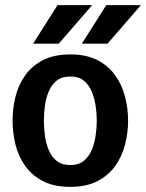

<svg xmlns="http://www.w3.org/2000/svg" viewBox="-20 -720 569 748"><path d="M29 -250Q29 -298 40.5 -344Q52 -390 78.5 -427Q105 -464 148 -486Q191 -508 254 -508Q316 -508 359 -486Q402 -464 428.5 -427Q455 -390 467 -344Q479 -298 479 -250Q479 -202 467 -156Q455 -110 428.5 -73Q402 -36 359 -14Q316 8 254 8Q191 8 148 -14Q105 -36 78.5 -73Q52 -110 40.5 -156Q29 -202 29 -250ZM151 -250Q151 -222 155 -191.5Q159 -161 170 -135Q181 -109 201 -93Q221 -77 254 -77Q286 -77 306 -93Q326 -109 337 -135Q348 -161 352.5 -191.5Q357 -222 357 -250Q357 -278 352.5 -308Q348 -338 337 -364Q326 -390 306 -406Q286 -422 254 -422Q221 -422 201 -406Q181 -390 170 -364Q159 -338 155 -308Q151 -278 151 -250ZM339 -700 209 -550H109L204 -700ZM529 -700 399 -550H299L394 -700Z"/></svg>

Font: Epunda Sans SemiBold
Style: Regular
Weight: 600
Designer: Simon Atzbach
Foundry: typofactur
Version: Version 2.204; ttfautohint (v1.8.4.7-5d5b)